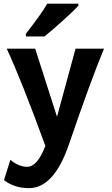

<svg xmlns="http://www.w3.org/2000/svg" viewBox="-20 -774 601 1031"><path d="M135.7 236.3Q57.1 236.3 1.5 193.4L35.6 84Q80.1 121.6 126 121.6Q180.7 121.6 223.6 9.3Q94.2 -345.2 16.1 -512.7H168.9L286.1 -147L385.7 -512.7H538.6Q468.8 -345.7 350.6 0Q270 236.3 135.7 236.3ZM218.3 -578.1H119.1V-592.8Q203.1 -700.2 233.9 -754.4H400.9V-743.2Q375.5 -715.3 314.2 -660.2Q252.9 -605 218.3 -578.1Z"/></svg>

Font: Cadman
Style: Bold
Weight: 700
Designer: Paul James MIller
Foundry: High-Logic / Made with FontCreator
Version: Version 2.114;March 28, 2021;FontCreator 13.0.0.2683 64-bit